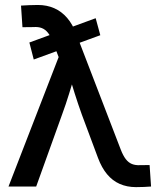

<svg xmlns="http://www.w3.org/2000/svg" viewBox="-20 -750 640 772"><path d="M115.7 -510.7 98.1 -579.1 364.7 -676.8 383.3 -608.4ZM14.2 0 215.8 -520.5 192.9 -580.1Q184.1 -604 173.1 -617.9Q162.1 -631.8 147.9 -637.2Q133.8 -642.6 114.7 -641.1L70.3 -640.6L64.5 -727.5Q79.1 -728.5 96.9 -729.2Q114.7 -730 132.3 -730Q168.5 -730 198 -717Q227.5 -704.1 250 -678Q272.5 -651.9 287.1 -612.3L465.8 -147.9Q475.1 -124 485.8 -110.1Q496.6 -96.2 510.5 -90.6Q524.4 -85 543 -85.9L581.5 -86.4L587.4 0Q574.2 1 558.6 1.7Q543 2.4 526.9 2.4Q490.7 2.4 461.4 -10.5Q432.1 -23.4 410.4 -49.6Q388.7 -75.7 374 -115.2L309.1 -289.1Q293.9 -331.5 280.5 -373.8Q267.1 -416 254.4 -458.5H283.7Q271 -416.5 258.1 -374Q245.1 -331.5 229.5 -289.1L125.5 0Z"/></svg>

Font: Inter 28pt Medium
Style: Regular
Weight: 500
Designer: Rasmus Andersson
Foundry: rsms
Version: Version 4.001;git-66647c0bb